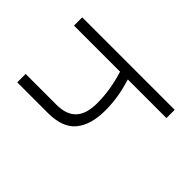

<svg xmlns="http://www.w3.org/2000/svg" viewBox="-182 -898 1068 1068"><g transform="rotate(-45 352.0 -363.5)"><path d="M96.2 -486.2V-727.3H162.3V-486.2Q162.3 -444.6 173.3 -415.1Q184.3 -385.7 205.6 -366.8Q226.9 -348 258 -339.3Q289.1 -330.6 328.8 -330.6Q385.3 -330.6 437.9 -339.7Q490.4 -348.7 542.6 -364.7V-727.3H607.6V0H542.6V-303.6Q515.6 -295.5 489.5 -289.1Q463.4 -282.7 437.3 -278.4Q411.2 -274.1 384.4 -272Q357.6 -269.9 329.2 -269.9Q218.4 -270.6 157.3 -321Q96.2 -371.4 96.2 -486.2Z"/></g></svg>

Font: Inter P Light
Style: Regular
Weight: 300
Designer: Rasmus Andersson
Foundry: rsms
Version: Version 3.018;git-588b23468